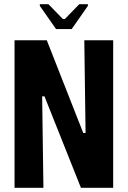

<svg xmlns="http://www.w3.org/2000/svg" viewBox="-20 -891 607 911"><path d="M380 -700H517V0H364L191 -434H180L186 0H49V-700H202L375 -260H386ZM246 -753 169 -863V-871H210L278 -801H288L356 -871H397V-863L320 -753Z"/></svg>

Font: Phudu SemiBold
Style: Regular
Weight: 600
Version: Version 1.005;gftools[0.9.23]